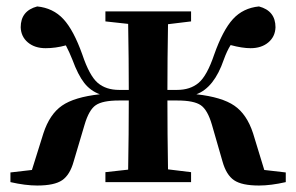

<svg xmlns="http://www.w3.org/2000/svg" viewBox="-20 -571 929 602"><path d="M808.6 -38.1 876 -30.3V0Q829.1 10.7 792 10.7Q738.3 10.7 713.9 -5.9Q689.5 -22.5 677.7 -64.5L644.5 -179.7Q630.9 -226.6 609.4 -241.2Q587.9 -255.9 536.1 -255.9H504.9Q504.9 -151.4 506.8 -40L579.1 -31.2V0H310.5V-31.2L381.8 -39.1Q383.8 -152.3 383.8 -255.9H352.5Q301.8 -255.9 280.3 -241.2Q258.8 -226.6 245.1 -179.7L210.9 -64.5Q199.2 -22.5 174.8 -5.9Q150.4 10.7 96.7 10.7Q59.6 10.7 12.7 0V-30.3L80.1 -38.1L116.2 -153.3Q135.7 -212.9 174.3 -239.7Q212.9 -266.6 293 -275.4Q263.7 -286.1 244.1 -311Q224.6 -335.9 207 -383.8Q197.3 -408.2 186.5 -428.7Q154.3 -419.9 123 -419.9Q88.9 -419.9 67.4 -438Q45.9 -456.1 44.9 -485.4Q44.9 -537.1 96.7 -550.8Q146.5 -545.9 178.7 -511.2Q210.9 -476.6 238.3 -399.4Q260.7 -333 286.6 -311Q312.5 -289.1 353.5 -289.1H383.8Q383.8 -384.8 381.8 -496.1L310.5 -503.9V-535.2H579.1V-503.9L506.8 -495.1Q504.9 -383.8 504.9 -289.1H535.2Q576.2 -289.1 602.5 -311Q628.9 -333 651.4 -399.4Q678.7 -476.6 710.4 -511.2Q742.2 -545.9 792 -550.8Q843.8 -537.1 843.8 -485.4Q842.8 -456.1 821.3 -438Q799.8 -419.9 765.6 -419.9Q739.3 -419.9 703.1 -429.7Q691.4 -411.1 681.6 -383.8Q651.4 -295.9 595.7 -275.4Q675.8 -266.6 714.8 -239.7Q753.9 -212.9 773.4 -153.3Z"/></svg>

Font: GenRyuMin TW TTF Bold
Style: Regular
Weight: 700
Version: Version 1.300